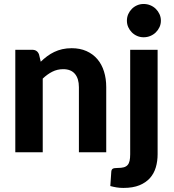

<svg xmlns="http://www.w3.org/2000/svg" viewBox="-20 -766 874 966"><path d="M57 0ZM57 0V-515.5H142Q168 -515.5 176.5 -491.5L185 -455.5Q200.5 -470.5 217.2 -483Q234 -495.5 252.8 -504.5Q271.5 -513.5 293.2 -518.5Q315 -523.5 340.5 -523.5Q382.5 -523.5 415 -509Q447.5 -494.5 469.8 -468.5Q492 -442.5 503.2 -406.5Q514.5 -370.5 514.5 -327.5V0H377V-327.5Q377 -370.5 357 -394.2Q337 -418 298 -418Q268.5 -418 243.2 -405.2Q218 -392.5 195 -370.5V0ZM773 -515.5V10Q773 45 764 75.8Q755 106.5 734.8 129.5Q714.5 152.5 681.8 166Q649 179.5 601 179.5Q583 179.5 567.2 177Q551.5 174.5 535 170L540 97Q541 87 547.2 83Q553.5 79 572 79Q590.5 79 602.5 75.8Q614.5 72.5 621.8 64.5Q629 56.5 632 43.2Q635 30 635 10V-515.5ZM789.5 -662Q789.5 -644.5 782.5 -629.5Q775.5 -614.5 763.8 -603Q752 -591.5 736.2 -585Q720.5 -578.5 702.5 -578.5Q685.5 -578.5 670.2 -585Q655 -591.5 643.5 -603Q632 -614.5 625.2 -629.5Q618.5 -644.5 618.5 -662Q618.5 -679.5 625.2 -694.8Q632 -710 643.5 -721.5Q655 -733 670.2 -739.5Q685.5 -746 702.5 -746Q720.5 -746 736.2 -739.5Q752 -733 763.8 -721.5Q775.5 -710 782.5 -694.8Q789.5 -679.5 789.5 -662Z"/></svg>

Font: Lato Heavy
Style: Regular
Weight: 800
Designer: Lukasz Dziedzic
Foundry: tyPoland Lukasz Dziedzic
Version: Version 2.007; 2014-02-27